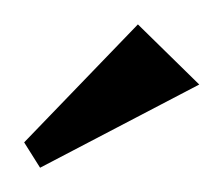

<svg xmlns="http://www.w3.org/2000/svg" viewBox="-20 -592 185 159"><path d="M0 -474.1 94.2 -571.8 145 -522 13.2 -453.1Z"/></svg>

Font: Rochester
Style: Regular
Weight: 400
Version: Version 1.006